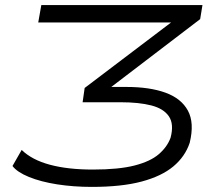

<svg xmlns="http://www.w3.org/2000/svg" viewBox="-20 -725 875 753"><path d="M340 8Q268 8 204 -2Q140 -12 93.5 -31Q47 -50 29 -74L65 -137Q105 -98 175.5 -79Q246 -60 344 -60Q446 -60 508 -76Q570 -92 603 -120.5Q636 -149 649 -185Q663 -238 642.5 -268.5Q622 -299 573.5 -311.5Q525 -324 453 -324H304L312 -380L692 -668L684 -637H130L142 -705H774L765 -650L389 -363L392 -384H476Q567 -384 629 -361.5Q691 -339 717 -291Q743 -243 724 -165Q706 -111 660 -72.5Q614 -34 535.5 -13Q457 8 340 8Z"/></svg>

Font: Nunito Sans 7pt Expanded Light
Style: Italic
Weight: 300
Width: 7
Italic angle: -9°
Designer: Vernon Adams
Foundry: Vernon Adams
Version: Version 3.101;gftools[0.9.27]